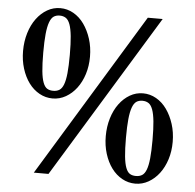

<svg xmlns="http://www.w3.org/2000/svg" viewBox="-55 -834 916 900"><g transform="rotate(5 403.5 -384.5)"><path d="M193 -779C171 -779 150.5 -773.5 131.5 -762.5C112.5 -751.5 95.8 -736.3 81.5 -717C67.2 -697.7 56 -674.8 48 -648.5C40 -622.2 36 -594 36 -564C36 -534.7 40 -507.2 48 -481.5C56 -455.8 67 -433.5 81 -414.5C95 -395.5 111.7 -380.7 131 -370C150.3 -359.3 171 -354 193 -354C215 -354 235.7 -359.5 255 -370.5C274.3 -381.5 291.2 -396.5 305.5 -415.5C319.8 -434.5 331 -456.7 339 -482C347 -507.3 351 -534.7 351 -564C351 -594 346.8 -622 338.5 -648C330.2 -674 319 -696.8 305 -716.5C291 -736.2 274.3 -751.5 255 -762.5C235.7 -773.5 215 -779 193 -779ZM193 -744C204.3 -744 214 -741.3 222 -736C230 -730.7 236.5 -721.2 241.5 -707.5C246.5 -693.8 250.2 -675.5 252.5 -652.5C254.8 -629.5 256 -600.3 256 -565C256 -529.7 254.8 -500.7 252.5 -478C250.2 -455.3 246.5 -437.5 241.5 -424.5C236.5 -411.5 230 -402.5 222 -397.5C214 -392.5 204.3 -390 193 -390C181.7 -390 172.2 -392.3 164.5 -397C156.8 -401.7 150.5 -410.5 145.5 -423.5C140.5 -436.5 136.8 -454.3 134.5 -477C132.2 -499.7 131 -529 131 -565C131 -600.3 132.2 -629.5 134.5 -652.5C136.8 -675.5 140.5 -693.8 145.5 -707.5C150.5 -721.2 156.8 -730.7 164.5 -736C172.2 -741.3 181.7 -744 193 -744ZM614 -415C592 -415 571.5 -409.5 552.5 -398.5C533.5 -387.5 516.8 -372.3 502.5 -353C488.2 -333.7 477 -310.8 469 -284.5C461 -258.2 457 -230 457 -200C457 -170.7 461 -143.2 469 -117.5C477 -91.8 488 -69.5 502 -50.5C516 -31.5 532.7 -16.7 552 -6C571.3 4.7 592 10 614 10C636 10 656.7 4.5 676 -6.5C695.3 -17.5 712.2 -32.5 726.5 -51.5C740.8 -70.5 752 -92.7 760 -118C768 -143.3 772 -170.7 772 -200C772 -230 767.8 -258 759.5 -284C751.2 -310 740 -332.8 726 -352.5C712 -372.2 695.3 -387.5 676 -398.5C656.7 -409.5 636 -415 614 -415ZM614 -380C625.3 -380 635 -377.3 643 -372C651 -366.7 657.5 -357.2 662.5 -343.5C667.5 -329.8 671.2 -311.5 673.5 -288.5C675.8 -265.5 677 -236.3 677 -201C677 -165.7 675.8 -136.7 673.5 -114C671.2 -91.3 667.5 -73.5 662.5 -60.5C657.5 -47.5 651 -38.5 643 -33.5C635 -28.5 625.3 -26 614 -26C602.7 -26 593.2 -28.3 585.5 -33C577.8 -37.7 571.5 -46.5 566.5 -59.5C561.5 -72.5 557.8 -90.3 555.5 -113C553.2 -135.7 552 -165 552 -201C552 -236.3 553.2 -265.5 555.5 -288.5C557.8 -311.5 561.5 -329.8 566.5 -343.5C571.5 -357.2 577.8 -366.7 585.5 -372C593.2 -377.3 602.7 -380 614 -380ZM136 0H205L675 -770H605Z"/></g></svg>

Font: Libre Caslon Text
Style: Regular
Weight: 400
Designer: Pablo Impallari, Rodrigo Fuenzalida
Foundry: Pablo Impallari, Rodrigo Fuenzalida
Version: Version 1.000; ttfautohint (v0.93) -l 8 -r 50 -G 200 -x 14 -